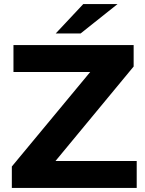

<svg xmlns="http://www.w3.org/2000/svg" viewBox="-20 -921 711 941"><path d="M556 -901H388L253 -757H375ZM252 -132 635 -595V-700H46V-568H422L38 -105V0H650V-132Z"/></svg>

Font: AWKNG-Font
Style: Bold
Weight: 700
Designer: Awakening Church
Foundry: Awakening Church
Version: Version 1.700;PS 001.700;hotconv 1.0.88;makeotf.lib2.5.64775